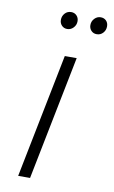

<svg xmlns="http://www.w3.org/2000/svg" viewBox="-82 -751 472 795"><g transform="rotate(10 154.0 -353.0)"><path d="M53 0 157 -522H207L103 0ZM271 -634Q257 -634 248 -643.5Q239 -653 239 -667Q239 -683 250 -694.5Q261 -706 276 -706Q290 -706 299 -697Q308 -688 308 -673Q308 -657 297.5 -645.5Q287 -634 271 -634ZM147 -634Q133 -634 124 -643.5Q115 -653 115 -667Q115 -683 125.5 -694.5Q136 -706 152 -706Q166 -706 175 -696.5Q184 -687 184 -673Q184 -657 173 -645.5Q162 -634 147 -634Z"/></g></svg>

Font: Montserrat Thin Light
Style: Italic
Weight: 300
Italic angle: -11.3°
Version: Version 9.000